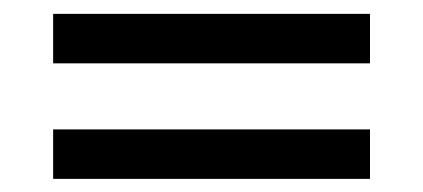

<svg xmlns="http://www.w3.org/2000/svg" viewBox="-20 -499 626 284"><path d="M58.6 -478.5H527.3V-405.3H58.6ZM58.6 -307.6H527.3V-234.4H58.6Z"/></svg>

Font: Andika Eur
Style: Regular
Weight: 400
Designer: Victor Gaultney, Annie Olsen, Julie Remington, Don Collingsworth, Eric Hays, Becca Hirsbrunner
Foundry: SIL International
Version: Version 5.000